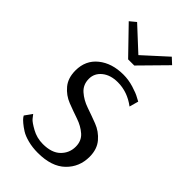

<svg xmlns="http://www.w3.org/2000/svg" viewBox="-227 -786 861 861"><g transform="rotate(45 204.0 -355.0)"><path d="M189 -573 70 -696 99 -720 208 -619 319 -720 347 -694 228 -573ZM199 10Q165 10 136 2.5Q107 -5 89.5 -16Q72 -27 59 -38Q46 -49 41 -56L36 -64L61 -99Q66 -92 75 -81Q84 -70 116.5 -52Q149 -34 187 -34Q243 -34 271.5 -62Q300 -90 300 -130Q300 -167 275 -189Q250 -211 214.5 -223Q179 -235 143 -249Q107 -263 82 -293Q57 -323 57 -371Q57 -435 103.5 -472.5Q150 -510 223 -510Q255 -510 288 -500Q321 -490 338 -480L355 -471L343 -428Q290 -468 229 -468Q183 -468 154.5 -445Q126 -422 126 -387Q126 -350 152 -327Q178 -304 214.5 -291.5Q251 -279 287.5 -265Q324 -251 350 -220.5Q376 -190 376 -142Q376 -77 331 -33.5Q286 10 199 10Z"/></g></svg>

Font: Arsenal
Style: Regular
Weight: 400
Designer: Andrij Shevchenko
Foundry: Stairsfor
Version: Version 2.001;PS 002.001;hotconv 1.0.88;makeotf.lib2.5.64775